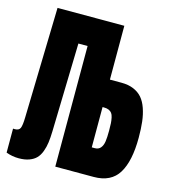

<svg xmlns="http://www.w3.org/2000/svg" viewBox="-124 -962 966 1072"><g transform="rotate(15 358.5 -425.5)"><path d="M9.8 -5.4V-144Q13.2 -143.6 20 -143.6Q43.9 -143.6 51 -159.7Q58.1 -175.8 59.1 -222.2L75.2 -854.5V-859.4H461.4V-548.3H528.3Q568.8 -548.3 598.9 -535.6Q628.9 -522.9 648.2 -500.5Q667.5 -478 679.4 -443.4Q691.4 -408.7 696 -368.7Q700.7 -328.6 700.7 -276.4Q700.7 -141.1 657.5 -70.6Q614.3 0 514.6 0H292.5V-697.3H239.3L226.1 -187Q225.1 -148.9 221.4 -121.3Q217.8 -93.8 208.3 -68.1Q198.7 -42.5 183.3 -26.6Q168 -10.7 142.8 -1.5Q117.7 7.8 83 7.8Q44.9 7.8 9.8 -5.4ZM461.4 -389.6V-156.7H478.5Q500.5 -156.7 512.2 -171.1Q523.9 -185.5 527.3 -208.5Q530.8 -231.4 530.8 -271.5Q530.8 -297.9 529.8 -314Q528.8 -330.1 525.4 -346.2Q522 -362.3 515.6 -370.8Q509.3 -379.4 498 -384.5Q486.8 -389.6 470.2 -389.6Z"/></g></svg>

Font: Anton
Style: Regular
Weight: 400
Designer: Vernon Adams, Tural Alisoy
Foundry: Vernon Adams
Version: Version 2.300